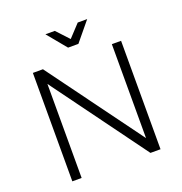

<svg xmlns="http://www.w3.org/2000/svg" viewBox="-155 -1029 1105 1164"><g transform="rotate(-20 398.0 -447.0)"><path d="M682.5 0H617.5L173.5 -606.5V0H113.5V-699.5H178.5L623 -93.5V-699.5H682.5ZM433 -770.5H366.5L265 -893.5H325.5L399.5 -814L473.5 -893.5H534.5Z"/></g></svg>

Font: Argentum Novus Light
Style: Regular
Weight: 300
Designer: Julieta Ulanovsky (font) & Cristiano Sobral (main changes)
Foundry: Julieta Ulanovsky (font) & Cristiano Sobral (main changes)
Version: Version 3.00;November 27, 2020;FontCreator 13.0.0.2655 64-bi